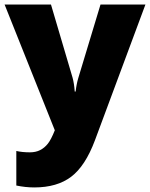

<svg xmlns="http://www.w3.org/2000/svg" viewBox="-21 -573 651 833"><path d="M-1 -553.2H200.2L293.9 -235.8Q300.8 -210.9 303.2 -175.8H307.1Q311 -209.5 318.8 -234.9L415 -553.2H609.9L391.1 35.2Q349.1 147.5 287.8 193.8Q226.6 240.2 127.9 240.2Q89.8 240.2 49.8 231.9V82Q75.7 87.9 108.9 87.9Q134.3 87.9 153.3 78.1Q172.4 68.4 186.5 50.5Q200.7 32.7 216.8 -7.8Z"/></svg>

Font: TypoPRO Open Sans
Style: Regular
Weight: 800
Foundry: Ascender Corporation
Version: Version 1.10